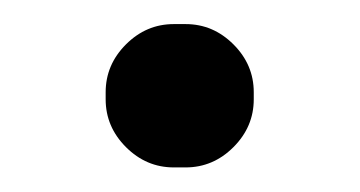

<svg xmlns="http://www.w3.org/2000/svg" viewBox="-20 -133 294 157"><path d="M66.4 -51.8V-57.6Q66.4 -80.1 83 -96.7Q99.6 -113.3 122.1 -113.3H131.8Q154.3 -113.3 170.9 -96.7Q187.5 -80.1 187.5 -57.6V-51.8Q187.5 -29.3 170.9 -12.7Q154.3 3.9 131.8 3.9H122.1Q99.6 3.9 83 -12.7Q66.4 -29.3 66.4 -51.8Z"/></svg>

Font: YuPearl-Regular
Style: Regular
Weight: 400
Designer: Max Yao
Foundry: Max-Everyday
Version: Version 1.011; ttfautohint (v1.8.3)